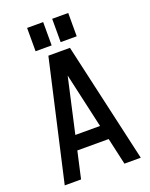

<svg xmlns="http://www.w3.org/2000/svg" viewBox="-156 -927 790 1009"><g transform="rotate(-20 239.5 -422.5)"><path d="M308.1 -230 238.8 -537.1 169.9 -230ZM452.1 0H360.8L327.1 -149.9H151.9L118.2 0H26.9L179.2 -669.9H299.8ZM213.9 -714.8H124V-845.2H213.9ZM354 -714.8H264.2V-845.2H354Z"/></g></svg>

Font: Unica One
Style: Bold
Weight: 400
Designer: Eduardo Rodriguez Tunni
Foundry: Eduardo Rodriguez Tunni
Version: Version 1.001